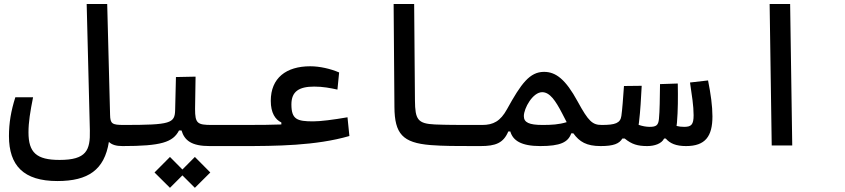

<svg xmlns="http://www.w3.org/2000/svg" viewBox="-20 -713 4142 941"><path d="M580.1 2.9C603.5 2.9 622.6 -10.3 622.6 -56.2C622.6 -90.8 610.8 -100.6 585.9 -100.6C528.8 -100.6 520.5 -106.9 519.5 -150.4L505.4 -693.4H404.8L420.4 -73.7C422.9 23.9 403.3 70.8 272 70.8C158.7 70.8 119.6 34.7 119.6 -64.5C119.6 -114.3 127.9 -165 142.1 -236.3H55.2C33.7 -168.9 23.9 -109.9 23.9 -46.4C23.9 98.6 95.7 174.3 261.2 174.3C412.1 174.3 491.7 119.6 513.7 -17.6C528.3 -3.4 549.3 2.9 580.1 2.9Z M580.1 2.9C769.5 2.9 827.6 -15.6 857.4 -73.7H869.6C884.3 -24.4 918.9 2.9 1007.3 2.9H1166C1189.5 2.9 1208.5 -10.3 1208.5 -56.2C1208.5 -81.1 1196.8 -100.6 1171.9 -100.6H1018.6C947.3 -100.6 936 -107.9 936 -179.2L938.5 -337.4L842.3 -335.4L838.4 -174.3C836.9 -108.4 816.9 -100.6 585.9 -100.6ZM935.1 207.5 1010.7 132.3 935.1 56.2 874 117.7 813 56.2 737.3 132.3 813 207.5 874 146.5Z M1163.6 2.9C1331.5 2.9 1527.8 1.5 1692.4 -46.4L1683.1 -138.2C1612.8 -126 1550.8 -118.2 1515.1 -118.2C1436.5 -118.2 1408.2 -127.4 1408.2 -201.2C1408.2 -265.1 1445.8 -288.6 1520 -288.6C1563 -288.6 1598.1 -281.7 1633.8 -273.9L1642.1 -357.9C1600.1 -376 1546.9 -388.2 1500.5 -388.2C1382.3 -388.2 1307.1 -330.6 1307.1 -218.8C1307.1 -159.7 1329.1 -127 1358.9 -112.8V-103C1308.1 -101.1 1262.2 -100.6 1171.9 -100.6Z M2337.9 2.9C2357.9 2.9 2370.6 -12.7 2370.6 -54.2C2370.6 -84.5 2362.8 -100.6 2343.8 -100.6C2330.6 -100.6 2317.9 -100.6 2305.7 -100.6C2225.1 -100.6 2168.9 -100.6 2111.8 -103C2026.9 -106.9 2014.6 -127.4 2013.7 -220.2L2009.8 -693.4H1909.2L1913.1 -188.5C1914.1 -57.1 1953.1 -13.2 2089.8 -2C2153.3 2.9 2218.3 2.9 2300.3 2.9C2312.5 2.9 2324.7 2.9 2337.9 2.9Z M2335 2.9C2408.7 2.9 2447.3 -11.7 2471.2 -68.8H2481C2493.7 -24.4 2534.2 2.9 2627.9 2.9C2726.1 2.9 2764.6 -15.6 2779.8 -59.6H2790C2819.8 -18.1 2854.5 2.9 2923.8 2.9C2947.3 2.9 2966.3 -0.5 2966.3 -56.2C2966.3 -100.6 2954.6 -100.6 2929.7 -100.6C2883.8 -100.6 2864.7 -117.2 2811 -215.8C2752 -324.2 2704.1 -360.8 2646.5 -360.8C2576.2 -360.8 2534.2 -303.7 2464.8 -177.7C2432.6 -119.1 2397.5 -100.6 2343.8 -100.6C2320.8 -100.6 2309.6 -83.5 2309.6 -56.2C2309.6 -12.7 2317.4 2.9 2335 2.9ZM2757.3 -114.3C2718.8 -102.5 2683.1 -100.6 2639.2 -100.6C2572.8 -100.6 2547.4 -112.8 2547.4 -144C2547.4 -182.6 2591.3 -261.2 2637.2 -261.2C2674.8 -261.2 2702.6 -219.7 2734.9 -157.7C2743.2 -142.1 2750.5 -127.9 2757.3 -114.3Z M2923.8 2.9C2987.3 2.9 3015.1 -8.8 3030.3 -34.2H3041.5C3076.7 -5.4 3105.5 2.9 3152.3 2.9C3187.5 2.9 3223.1 -8.8 3234.9 -34.2H3242.7C3263.2 -10.3 3292.5 2.9 3342.3 2.9C3436.5 2.9 3471.7 -44.4 3471.7 -142.6C3471.7 -193.4 3463.4 -252.9 3450.2 -318.8L3361.8 -308.6C3371.1 -244.6 3379.4 -194.8 3379.4 -148.4C3379.4 -102.1 3368.2 -91.3 3333 -91.3C3318.8 -91.3 3307.1 -92.8 3295.9 -95.7C3296.9 -101.6 3297.4 -107.4 3297.9 -113.3C3302.7 -168.9 3303.2 -235.8 3301.8 -303.7L3214.8 -300.8C3213.9 -232.9 3213.4 -168.9 3209.5 -129.9C3206.5 -99.6 3196.8 -91.3 3164.1 -91.3C3147.5 -91.3 3128.4 -94.7 3109.9 -101.1C3110.4 -105.5 3111.3 -109.9 3111.8 -114.7C3118.7 -171.4 3121.6 -230.5 3125 -292.5L3038.1 -291.5C3033.7 -228.5 3029.8 -176.3 3025.4 -145C3020.5 -109.4 2995.1 -100.6 2929.7 -100.6Z M3762.2 0H3862.8L3852.5 -693.4H3752Z"/></svg>

Font: Cascadia Mono NF
Style: Regular
Weight: 400
Monospace: yes
Designer: Aaron Bell
Foundry: Saja Typeworks
Version: Version 2404.023